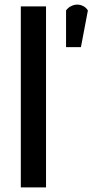

<svg xmlns="http://www.w3.org/2000/svg" viewBox="-20 -813 401 833"><path d="M179.7 0Q179.7 -196.3 179.7 -785.2Q152.3 -785.2 70.3 -785.2Q70.3 -588.9 70.3 0Q97.7 0 179.7 0ZM361.3 -767.6Q353.5 -780.3 341.8 -786.1Q329.1 -793 315.4 -793Q300.8 -793 288.1 -786.1Q275.4 -780.3 266.6 -767.6Q266.6 -714.8 266.6 -608.4Q283.2 -608.4 331.1 -608.4Q338.9 -648.4 361.3 -767.6Z"/></svg>

Font: DaxlinePro-Medium
Style: Medium
Weight: 400
Designer: Hans Reichel
Version: Version 7.502; 2006